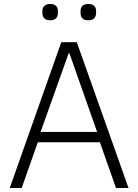

<svg xmlns="http://www.w3.org/2000/svg" viewBox="-20 -945 695 965"><path d="M193 -880V-889Q193 -906 203 -915.5Q213 -925 232 -925Q252 -925 261.5 -915.5Q271 -906 271 -889V-880Q271 -863 261.5 -853Q252 -843 232 -843Q212 -843 202.5 -853Q193 -863 193 -880ZM385 -880V-889Q385 -925 424 -925Q444 -925 453.5 -915.5Q463 -906 463 -889V-880Q463 -863 453.5 -853Q444 -843 424 -843Q385 -843 385 -880ZM89 0H29L288 -733H366L626 0H563L482 -230H170ZM325 -677 184 -282H468L329 -677Z"/></svg>

Font: IBM Plex Sans JP Light
Style: Regular
Weight: 300
Designer: Mike Abbink; Paul van der Laan; Pieter van Rosmalen; Wujin Sim; Yejin Wi; Jinhee Kim; Boomi Park; Yona Kim; Kichan Ma
Foundry: Sandoll Inc.
Version: Version 1.002